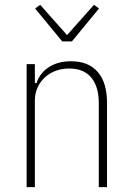

<svg xmlns="http://www.w3.org/2000/svg" viewBox="-20 -773 544 793"><path d="M90 0V-508H124V-430H131Q144 -471 181.5 -495.5Q219 -520 274 -520Q345 -520 383.5 -476Q422 -432 422 -348V0H388V-347Q388 -415 357 -452.5Q326 -490 266 -490Q237 -490 211.5 -481Q186 -472 166.5 -454.5Q147 -437 135.5 -412.5Q124 -388 124 -357V0ZM237 -602 125 -738 146 -753 257 -628 368 -753 389 -738 277 -602Z"/></svg>

Font: IBM Plex Sans Cond ExtLt
Style: Regular
Weight: 200
Width: 3
Designer: Mike Abbink, Paul van der Laan, Pieter van Rosmalen
Foundry: Bold Monday
Version: Version 1.3